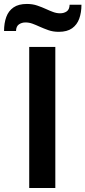

<svg xmlns="http://www.w3.org/2000/svg" viewBox="-62 -933 424 953"><path d="M83 0V-700H212.6V0ZM229.5 -775Q201.2 -775 177.8 -783.4Q154.3 -791.8 133.8 -801Q116.1 -809.2 99.2 -815.4Q82.3 -821.6 64.5 -821.6Q46 -821.6 32 -812Q18.1 -802.4 17.5 -779H-41.9Q-41.9 -818 -30.9 -848.5Q-19.9 -878.9 5 -896.1Q29.9 -913.4 71.5 -913.4Q99.9 -913.4 123.2 -905.3Q146.6 -897.3 167 -887.9Q184.5 -879.7 201.8 -873.4Q219 -867 236.5 -867Q255.5 -867 269.2 -876.5Q282.9 -886 283.5 -909.4H342.3Q342.3 -871 331.4 -840.6Q320.6 -810.3 295.9 -792.6Q271.1 -775 229.5 -775Z"/></svg>

Font: Overpass
Style: Regular
Weight: 400
Designer: Delve Withrington, Dave Bailey, Thomas Jockin
Foundry: Delve Fonts LLC
Version: Version 4.000